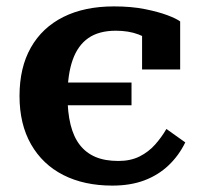

<svg xmlns="http://www.w3.org/2000/svg" viewBox="-20 -569 630 600"><path d="M156 -240V-311H391V-240ZM350 -66Q388 -66 416 -80Q444 -94 464.5 -117Q485 -140 500 -166L559 -124Q539 -83 507 -52.5Q475 -22 431.5 -5.5Q388 11 331 11Q243 11 178 -22Q113 -55 77 -118Q41 -181 41 -269Q41 -358 76.5 -420.5Q112 -483 178 -516Q244 -549 336 -549Q391 -549 433 -540.5Q475 -532 503 -521.5Q531 -511 543 -502V-352H424V-482Q437 -482 445 -476Q453 -470 457.5 -462Q462 -454 463 -445.5Q464 -437 462 -431Q443 -450 412.5 -461.5Q382 -473 342 -473Q289 -473 256 -450Q223 -427 207 -381.5Q191 -336 191 -269Q191 -218 200.5 -179.5Q210 -141 229.5 -116Q249 -91 278.5 -78.5Q308 -66 350 -66Z"/></svg>

Font: Roboto Serif SemiBold
Style: Regular
Weight: 600
Designer: Greg Gazdowicz
Foundry: Commercial Type
Version: Version 1.008